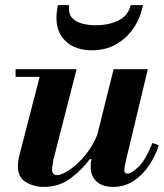

<svg xmlns="http://www.w3.org/2000/svg" viewBox="-20 -721 642 752"><path d="M152 11Q112 11 81 -8Q50 -27 50 -69Q50 -88 56 -113L143 -450H280L189 -95Q188 -88 186 -76.5Q184 -65 184 -57Q184 -47 189 -41Q194 -35 203 -35Q217 -35 240 -48Q263 -61 288.5 -85.5Q314 -110 336 -144Q358 -178 370 -220L339 -98H332Q302 -57 257 -23Q212 11 152 11ZM41 -420V-450H215V-420ZM422 11Q396 11 376.5 2Q357 -7 346 -25Q335 -43 335 -70Q335 -82 338 -97.5Q341 -113 351 -153L425 -450H559L472 -87Q469 -74 468 -65.5Q467 -57 467 -54Q467 -41 479 -41Q494 -41 521.5 -66.5Q549 -92 577 -161L602 -152Q589 -111 564 -73.5Q539 -36 503.5 -12.5Q468 11 422 11ZM340 -524Q276 -524 238.5 -558.5Q201 -593 201 -651Q201 -662 202.5 -675Q204 -688 207 -701H251Q250 -698 250 -694.5Q250 -691 250 -687Q250 -653 279.5 -637.5Q309 -622 355 -622Q404 -622 442.5 -640Q481 -658 492 -701H540Q530 -650 502.5 -610Q475 -570 434 -547Q393 -524 340 -524Z"/></svg>

Font: Libre Bodoni
Style: Bold Italic
Weight: 700
Italic angle: -13°
Version: Version 2.005;gftools[0.9.23]